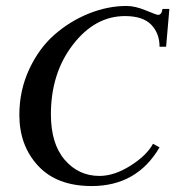

<svg xmlns="http://www.w3.org/2000/svg" viewBox="-20 -615 604 645"><path d="M400 -561Q299 -561 225 -465Q151 -369 151 -231Q151 -132 197.5 -78Q244 -24 314 -24Q364 -24 418.5 -58.5Q473 -93 494 -132L516 -120Q440 10 288 10Q171 10 108 -58Q45 -126 45 -229Q45 -311 78 -382Q111 -453 163 -498.5Q215 -544 278.5 -569.5Q342 -595 405 -595Q434 -595 470 -580Q506 -565 511 -565Q523 -565 526 -585H549L538 -458H516Q516 -503 488 -532Q460 -561 400 -561Z"/></svg>

Font: Judson
Style: Italic
Weight: 400
Italic angle: -9.5°
Version: Version 20110429